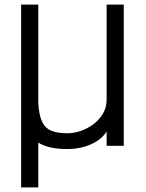

<svg xmlns="http://www.w3.org/2000/svg" viewBox="-20 -638 640 840"><path d="M72.5 182V-618H147.5V-187Q150.5 -136.5 163.2 -107.5Q176 -78.5 203 -66.8Q230 -55 275 -55Q304 -55 334.2 -65.5Q364.5 -76 390 -95.5Q415.5 -115 431 -142Q446.5 -169 446.5 -202.5V-618H521.5V0H446.5V-62Q429.5 -36.5 402.2 -19.5Q375 -2.5 342.2 5.8Q309.5 14 275 14Q233 14 201.8 7.2Q170.5 0.5 147.5 -14V182Z"/></svg>

Font: Victor Mono Thin
Style: Regular
Weight: 100
Monospace: yes
Designer: Rune Bjørnerås
Version: Version 1.561;gftools[0.9.30]